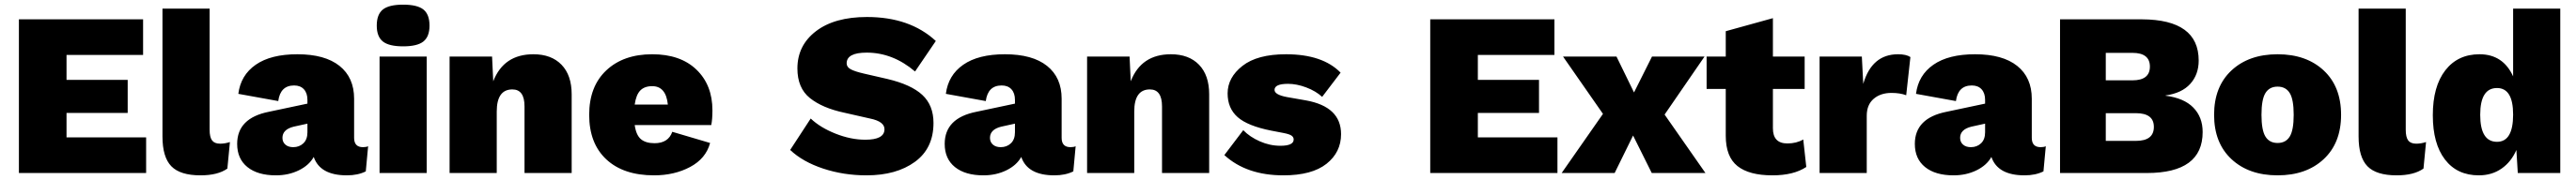

<svg xmlns="http://www.w3.org/2000/svg" viewBox="-20 -743 11037 773"><path d="M61 0V-660H593V-507H265V-400H527V-258H265V-153H606V0Z M878 -706V-186Q878 -154 888.5 -140Q899 -126 923 -126Q944 -126 965 -133L954 -19Q913 10 839 10Q752 10 714 -29Q676 -68 676 -157V-706Z M1535 -111Q1549 -111 1557 -115L1547 -7Q1513 10 1466 10Q1351 10 1324 -69Q1304 -33 1260 -11.5Q1216 10 1162 10Q1084 10 1040 -25.5Q996 -61 996 -125Q996 -236 1132 -263L1297 -298V-314Q1297 -343 1282 -359.5Q1267 -376 1240 -376Q1181 -376 1172 -309L1001 -340Q1011 -420 1075.5 -465Q1140 -510 1254 -510Q1372 -510 1434.5 -460Q1497 -410 1497 -319V-151Q1497 -111 1535 -111ZM1236 -111Q1262 -111 1279.5 -127.5Q1297 -144 1297 -175V-212L1238 -199Q1190 -187 1190 -151Q1190 -133 1202.5 -122Q1215 -111 1236 -111Z M1594 -633Q1594 -681 1620 -702Q1646 -723 1707 -723Q1768 -723 1794 -702Q1820 -681 1820 -633Q1820 -586 1794 -565Q1768 -544 1707 -544Q1646 -544 1620 -565Q1594 -586 1594 -633ZM1808 -500V0H1606V-500Z M2265 -510Q2342 -510 2385.5 -465Q2429 -420 2429 -338V0H2227V-286Q2227 -359 2175 -359Q2108 -359 2108 -264V0H1906V-500H2088L2093 -394Q2138 -510 2265 -510Z M3032 -269Q3032 -231 3027 -206H2699Q2705 -163 2725.5 -145.5Q2746 -128 2784 -128Q2843 -128 2860 -177L3022 -129Q3004 -62 2936.5 -26Q2869 10 2782 10Q2651 10 2577.5 -58.5Q2504 -127 2504 -250Q2504 -372 2577.5 -441Q2651 -510 2774 -510Q2895 -510 2963.5 -444Q3032 -378 3032 -269ZM2774 -373Q2741 -373 2723 -354.5Q2705 -336 2699 -294H2841Q2833 -373 2774 -373Z M3694 -670Q3878 -670 3989 -567L3900 -436Q3805 -517 3693 -517Q3607 -517 3607 -471Q3607 -455 3624.5 -445.5Q3642 -436 3681 -427L3781 -404Q3883 -380 3931 -335.5Q3979 -291 3979 -215Q3979 -106 3899.5 -48Q3820 10 3692 10Q3594 10 3506.5 -19Q3419 -48 3365 -99L3453 -234Q3494 -195 3559.5 -169Q3625 -143 3687 -143Q3767 -143 3769 -186Q3771 -221 3707 -234L3597 -259Q3503 -279 3449.5 -322Q3396 -365 3396 -449Q3396 -548 3475.5 -609Q3555 -670 3694 -670Z M4566 -111Q4580 -111 4588 -115L4578 -7Q4544 10 4497 10Q4382 10 4355 -69Q4335 -33 4291 -11.5Q4247 10 4193 10Q4115 10 4071 -25.5Q4027 -61 4027 -125Q4027 -236 4163 -263L4328 -298V-314Q4328 -343 4313 -359.5Q4298 -376 4271 -376Q4212 -376 4203 -309L4032 -340Q4042 -420 4106.5 -465Q4171 -510 4285 -510Q4403 -510 4465.5 -460Q4528 -410 4528 -319V-151Q4528 -111 4566 -111ZM4267 -111Q4293 -111 4310.5 -127.5Q4328 -144 4328 -175V-212L4269 -199Q4221 -187 4221 -151Q4221 -133 4233.5 -122Q4246 -111 4267 -111Z M4996 -510Q5073 -510 5116.5 -465Q5160 -420 5160 -338V0H4958V-286Q4958 -359 4906 -359Q4839 -359 4839 -264V0H4637V-500H4819L4824 -394Q4869 -510 4996 -510Z M5478 10Q5320 10 5225 -77L5306 -184Q5334 -155 5377 -136Q5420 -117 5465 -117Q5522 -117 5522 -144Q5522 -154 5513 -160.5Q5504 -167 5478 -172L5426 -182Q5325 -202 5282 -240Q5239 -278 5239 -342Q5239 -410 5302.5 -460Q5366 -510 5489 -510Q5646 -510 5723 -431L5644 -327Q5617 -352 5576 -367.5Q5535 -383 5498 -383Q5440 -383 5440 -357Q5440 -336 5494 -326L5574 -312Q5725 -285 5725 -167Q5725 -89 5662.5 -39.5Q5600 10 5478 10Z M6107 0V-660H6639V-507H6311V-400H6573V-258H6311V-153H6652V0Z M7286 0H7056L6976 -161L6897 0H6670L6847 -254L6676 -500H6905L6980 -346L7057 -500H7282L7111 -251Z M7705 -144 7718 -26Q7664 10 7573 10Q7473 10 7423 -30Q7373 -70 7373 -160V-361H7291V-500H7373V-609L7575 -665V-500H7711V-361H7575V-192Q7575 -127 7637 -127Q7676 -127 7705 -144Z M7775 0V-500H7956L7962 -383Q7999 -510 8111 -510Q8146 -510 8164 -498L8146 -334Q8120 -344 8083 -344Q8036 -344 8006.5 -318.5Q7977 -293 7977 -246V0Z M8722 -111Q8736 -111 8744 -115L8734 -7Q8700 10 8653 10Q8538 10 8511 -69Q8491 -33 8447 -11.5Q8403 10 8349 10Q8271 10 8227 -25.5Q8183 -61 8183 -125Q8183 -236 8319 -263L8484 -298V-314Q8484 -343 8469 -359.5Q8454 -376 8427 -376Q8368 -376 8359 -309L8188 -340Q8198 -420 8262.5 -465Q8327 -510 8441 -510Q8559 -510 8621.5 -460Q8684 -410 8684 -319V-151Q8684 -111 8722 -111ZM8423 -111Q8449 -111 8466.5 -127.5Q8484 -144 8484 -175V-212L8425 -199Q8377 -187 8377 -151Q8377 -133 8389.5 -122Q8402 -111 8423 -111Z M8805 0V-660H9156Q9399 -659 9399 -483Q9399 -423 9363 -383Q9327 -343 9257 -333V-332Q9336 -322 9376 -281Q9416 -240 9416 -176Q9416 0 9177 0ZM9001 -398H9115Q9190 -398 9190 -457Q9190 -516 9115 -516H9001ZM9001 -138H9130Q9207 -138 9207 -198Q9207 -257 9130 -257H9001Z M9539.5 -440.5Q9614 -510 9737 -510Q9860 -510 9934.5 -440.5Q10009 -371 10009 -250Q10009 -129 9934.5 -59.5Q9860 10 9737 10Q9614 10 9539.5 -59.5Q9465 -129 9465 -250Q9465 -371 9539.5 -440.5ZM9789 -343.5Q9772 -371 9737 -371Q9702 -371 9685 -343.5Q9668 -316 9668 -250Q9668 -184 9685 -156.5Q9702 -129 9737 -129Q9772 -129 9789 -156.5Q9806 -184 9806 -250Q9806 -316 9789 -343.5Z M10286 -706V-186Q10286 -154 10296.5 -140Q10307 -126 10331 -126Q10352 -126 10373 -133L10362 -19Q10321 10 10247 10Q10160 10 10122 -29Q10084 -68 10084 -157V-706Z M10746 -706H10948V0H10766L10760 -99Q10738 -48 10696.5 -19Q10655 10 10599 10Q10506 10 10454 -58Q10402 -126 10402 -248Q10402 -372 10455.5 -441Q10509 -510 10602 -510Q10703 -510 10746 -415ZM10677 -134Q10746 -134 10746 -251Q10746 -365 10677 -365Q10605 -365 10605 -250Q10605 -134 10677 -134Z"/></svg>

Font: Elaine Sans ExtraBold
Style: Regular
Weight: 800
Designer: Wei Huang
Foundry: Wei Huang
Version: Version 2.001;December 24, 2019;FontCreator 12.0.0.2547 64-b